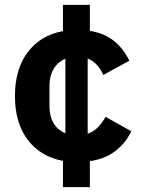

<svg xmlns="http://www.w3.org/2000/svg" viewBox="-20 -650 592 784"><path d="M347 114H237V7Q144 -11 92.5 -80Q41 -149 41 -258Q41 -367 93 -436.5Q145 -506 237 -523V-630H347V-524Q408 -514 447 -481.5Q486 -449 508 -402L402 -344Q392 -366 376.5 -384Q361 -402 338 -411V-104Q364 -113 381.5 -132Q399 -151 411 -173L516 -114Q494 -67 452 -34Q410 -1 347 8ZM182 -216Q182 -176 198.5 -147.5Q215 -119 247 -106V-410Q216 -397 199 -368.5Q182 -340 182 -300Z"/></svg>

Font: IBM Plex Sans
Style: Regular
Weight: 400
Designer: Mike Abbink, Paul van der Laan, Pieter van Rosmalen
Foundry: Bold Monday
Version: Version 3.201